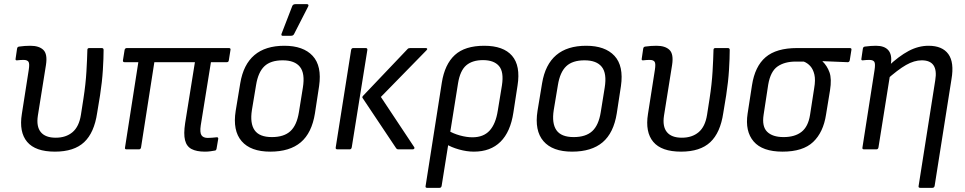

<svg xmlns="http://www.w3.org/2000/svg" viewBox="-20 -718 4640 923"><path d="M244 11Q150 11 110.5 -36Q71 -83 85 -170L118 -381Q123 -412 117 -421Q111 -430 93 -430Q87 -430 78.5 -429.5Q70 -429 62 -428Q53 -427 55 -436L62 -484Q63 -489 65 -491Q67 -493 71 -494Q84 -496 98.5 -497Q113 -498 126 -498Q168 -498 188.5 -478Q209 -458 201 -406L162 -162Q154 -110 176 -83Q198 -56 248 -56Q297 -56 328.5 -82.5Q360 -109 369 -166L381 -243Q392 -314 395.5 -374.5Q399 -435 400 -478Q400 -487 409 -487H469Q478 -487 478 -478Q478 -438 474.5 -381.5Q471 -325 461 -260L447 -175Q433 -80 384.5 -34.5Q336 11 244 11Z M965 11Q925 11 901 -1.5Q877 -14 869.5 -44Q862 -74 870 -126L917 -419H722L658 -9Q656 0 648 0H588Q579 0 581 -9L645 -419H579Q570 -419 571 -428L579 -478Q581 -487 590 -487H1080Q1090 -487 1088 -478L1080 -428Q1079 -419 1070 -419H994L945 -115Q940 -81 948.5 -68Q957 -55 979 -55Q989 -55 1000 -56Q1011 -57 1021 -58Q1025 -59 1027.5 -56.5Q1030 -54 1029 -50L1021 -3Q1019 6 1012 6Q1002 8 990 9.5Q978 11 965 11Z M1279 11Q1185 11 1141.5 -39.5Q1098 -90 1113 -185L1135 -318Q1165 -498 1347 -498Q1438 -498 1483 -449.5Q1528 -401 1514 -304L1494 -173Q1479 -79 1426 -34Q1373 11 1279 11ZM1287 -59Q1345 -59 1376 -87.5Q1407 -116 1417 -179L1436 -297Q1447 -365 1422 -396.5Q1397 -428 1339 -428Q1281 -428 1251 -399.5Q1221 -371 1211 -309L1191 -189Q1181 -125 1204 -92Q1227 -59 1287 -59ZM1338 -546Q1334 -546 1333 -549.5Q1332 -553 1334 -557L1385 -689Q1387 -694 1391 -696Q1395 -698 1400 -698H1456Q1461 -698 1462.5 -694.5Q1464 -691 1461 -686L1394 -555Q1390 -546 1379 -546Z M1895 0Q1888 0 1884 -6L1723 -247Q1720 -251 1725 -257L1939 -482Q1943 -487 1952 -487H2027Q2032 -487 2033.5 -484Q2035 -481 2030 -476L1811 -252L1971 -11Q1974 -7 1971.5 -3.5Q1969 0 1964 0ZM1602 0Q1592 0 1594 -10L1668 -478Q1670 -487 1678 -487H1738Q1747 -487 1746 -478L1671 -10Q1669 0 1661 0Z M2033 185Q2024 185 2026 176L2104 -321Q2118 -409 2166.5 -453.5Q2215 -498 2308 -498Q2400 -498 2441.5 -450Q2483 -402 2468 -307L2448 -177Q2434 -84 2386 -36.5Q2338 11 2258 11Q2224 11 2186.5 0.5Q2149 -10 2124 -26L2132 -92Q2158 -76 2190.5 -67Q2223 -58 2251 -58Q2304 -58 2333.5 -90Q2363 -122 2373 -186L2393 -308Q2403 -373 2378.5 -401Q2354 -429 2302 -429Q2251 -429 2221.5 -404Q2192 -379 2182 -318L2103 176Q2101 185 2093 185Z M2730 11Q2636 11 2592.5 -39.5Q2549 -90 2564 -185L2586 -318Q2616 -498 2798 -498Q2889 -498 2934 -449.5Q2979 -401 2965 -304L2945 -173Q2930 -79 2877 -34Q2824 11 2730 11ZM2738 -59Q2796 -59 2827 -87.5Q2858 -116 2868 -179L2887 -297Q2898 -365 2873 -396.5Q2848 -428 2790 -428Q2732 -428 2702 -399.5Q2672 -371 2662 -309L2642 -189Q2632 -125 2655 -92Q2678 -59 2738 -59Z M3254 11Q3160 11 3120.5 -36Q3081 -83 3095 -170L3128 -381Q3133 -412 3127 -421Q3121 -430 3103 -430Q3097 -430 3088.5 -429.5Q3080 -429 3072 -428Q3063 -427 3065 -436L3072 -484Q3073 -489 3075 -491Q3077 -493 3081 -494Q3094 -496 3108.5 -497Q3123 -498 3136 -498Q3178 -498 3198.5 -478Q3219 -458 3211 -406L3172 -162Q3164 -110 3186 -83Q3208 -56 3258 -56Q3307 -56 3338.5 -82.5Q3370 -109 3379 -166L3391 -243Q3402 -314 3405.5 -374.5Q3409 -435 3410 -478Q3410 -487 3419 -487H3479Q3488 -487 3488 -478Q3488 -438 3484.5 -381.5Q3481 -325 3471 -260L3457 -175Q3443 -80 3394.5 -34.5Q3346 11 3254 11Z M3742 11Q3645 11 3603 -38Q3561 -87 3574 -172L3595 -308Q3609 -399 3660.5 -443Q3712 -487 3812 -487H4065Q4075 -487 4073 -478L4065 -428Q4063 -419 4055 -419L3934 -424V-423Q3956 -402 3967.5 -370.5Q3979 -339 3970 -283L3951 -167Q3938 -82 3889 -35.5Q3840 11 3742 11ZM3747 -59Q3801 -59 3833 -84Q3865 -109 3874 -165L3894 -294Q3901 -334 3895 -359.5Q3889 -385 3875.5 -400Q3862 -415 3844 -422H3805Q3752 -422 3718 -398.5Q3684 -375 3673 -311L3651 -167Q3642 -110 3668 -84.5Q3694 -59 3747 -59Z M4404 185Q4394 185 4396 176L4476 -332Q4492 -428 4411 -428Q4375 -428 4335.5 -405.5Q4296 -383 4239 -332L4248 -398Q4301 -448 4348 -473Q4395 -498 4444 -498Q4510 -498 4539 -458Q4568 -418 4554 -337L4473 176Q4471 185 4462 185ZM4134 0Q4124 0 4126 -9L4184 -380Q4189 -412 4183 -421Q4177 -430 4159 -430Q4152 -430 4144 -429.5Q4136 -429 4128 -428Q4119 -427 4121 -436L4128 -484Q4129 -489 4131 -491Q4133 -493 4137 -494Q4151 -496 4165.5 -497Q4180 -498 4191 -498Q4232 -498 4250.5 -476.5Q4269 -455 4263 -413L4260 -394L4259 -360L4203 -9Q4201 0 4193 0Z"/></svg>

Font: Sofia Sans Semi Condensed
Style: Italic
Weight: 400
Italic angle: -9°
Designer: Botio Nikoltchev, Ani Petrova
Foundry: lettersoup
Version: Version 4.101